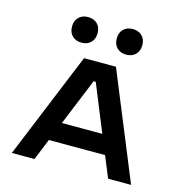

<svg xmlns="http://www.w3.org/2000/svg" viewBox="-103 -778 825 871"><g transform="rotate(15 310.0 -342.5)"><path d="M136.2 0H29.8L234.9 -500H384.8L589.8 0H481.9L440.9 -100.1H176.8ZM304.2 -410.2 213.9 -189.9H403.8L314 -410.2ZM458.7 -581.3Q442.4 -564.9 415 -564.9Q387.7 -564.9 371.3 -581.3Q355 -597.7 355 -625Q355 -652.3 371.3 -668.7Q387.7 -685.1 415 -685.1Q442.4 -685.1 458.7 -668.7Q475.1 -652.3 475.1 -625Q475.1 -597.7 458.7 -581.3ZM248.8 -581.3Q232.4 -564.9 205.1 -564.9Q177.7 -564.9 161.4 -581.3Q145 -597.7 145 -625Q145 -652.3 161.4 -668.7Q177.7 -685.1 205.1 -685.1Q232.4 -685.1 248.8 -668.7Q265.1 -652.3 265.1 -625Q265.1 -597.7 248.8 -581.3Z"/></g></svg>

Font: Optician Sans
Style: Regular
Weight: 400
Designer: Fábio Duarte Martins, Simen Schikulski
Version: Version 1.002